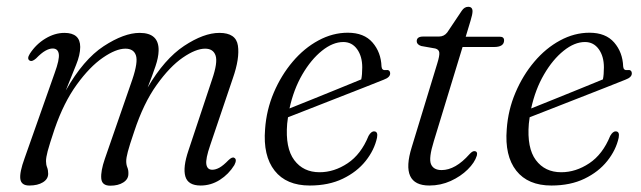

<svg xmlns="http://www.w3.org/2000/svg" viewBox="-20 -550 1930 578"><path d="M295.5 -71.5 378.5 -311Q396 -363 389.2 -383.2Q382.5 -403.5 357.5 -403.5Q329 -403.5 289.5 -376.2Q250 -349 211 -295.2Q172 -241.5 144.5 -162Q128.5 -114 123.5 -95Q118.5 -76 118.5 -65Q118.5 -54.5 121.8 -46.2Q125 -38 125 -27Q125 -11 109.2 -1.2Q93.5 8.5 68 8.5Q44 8.5 41.2 -11.2Q38.5 -31 54 -73.5L144.5 -330Q159.5 -371 157 -387.5Q154.5 -404 138.5 -404Q128.5 -404 116.5 -397.2Q104.5 -390.5 88.5 -374Q77 -364 70.5 -367Q59.5 -372 70 -388.5Q88.5 -417 116.8 -434Q145 -451 174 -451Q221.5 -451 221.5 -408.5Q221.5 -385 209 -354.5Q196.5 -324 178 -277.5Q231 -371 292.2 -411Q353.5 -451 400.5 -451Q459 -451 457.5 -397Q457 -377 448.2 -351Q439.5 -325 424.5 -286.5Q475 -372.5 534.2 -411.8Q593.5 -451 640.5 -451Q690.5 -451 696.2 -412.8Q702 -374.5 681 -314.5L613 -113.5Q598.5 -71.5 601.2 -55.2Q604 -39 619 -39Q629 -39 640.5 -45.2Q652 -51.5 668 -68Q679 -78.5 685 -75Q694.5 -70.5 685.5 -53Q668.5 -25.5 641.8 -8.5Q615 8.5 584 8.5Q546 8.5 538 -18.8Q530 -46 547.5 -97.5L618.5 -311Q636 -362 629 -382.8Q622 -403.5 597.5 -403.5Q569.5 -403.5 530.2 -376.5Q491 -349.5 451.5 -294.2Q412 -239 384 -154Q369.5 -111.5 364.8 -93.2Q360 -75 360 -65Q360 -54 363.5 -45.8Q367 -37.5 366.5 -26.5Q366.5 -10.5 351.2 -0.8Q336 9 312 9Q286.5 9 284.8 -13Q283 -35 295.5 -71.5Z M1115 -135.5Q1107 -98.5 1080.8 -65.5Q1054.5 -32.5 1012 -12Q969.5 8.5 912.5 8.5Q842 8.5 806.8 -36.2Q771.5 -81 778 -161Q782 -219 804.2 -271.2Q826.5 -323.5 861 -364.2Q895.5 -405 938.5 -428.2Q981.5 -451.5 1027 -451.5Q1076 -451.5 1101.5 -422Q1127 -392.5 1128.5 -350Q1129.5 -337.5 1141 -339Q1153.5 -341 1154.5 -330Q1155.5 -317.5 1135 -310Q1112.5 -301 1074.5 -286Q1036.5 -271 993.2 -254.2Q950 -237.5 911 -222Q872 -206.5 847 -197Q845.5 -187 844.5 -177.5Q838.5 -104.5 865.8 -68Q893 -31.5 942 -31.5Q986 -31.5 1026.5 -58.5Q1067 -85.5 1089.5 -141Q1097.5 -155 1106.5 -154.5Q1118.5 -154 1115 -135.5ZM1013.5 -423.5Q982 -423.5 949.2 -397.2Q916.5 -371 890.2 -326Q864 -281 851.5 -223.5Q879 -234.5 918.8 -250.5Q958.5 -266.5 998.5 -282.8Q1038.5 -299 1067.5 -311Q1070.5 -325 1070.5 -347Q1070.5 -380.5 1055 -402Q1039.5 -423.5 1013.5 -423.5Z M1290.5 -404 1248 -411.5Q1234.5 -416 1234.5 -426Q1234.5 -440 1254 -440H1301.5Q1317 -440 1326.5 -452.5L1370 -517.5Q1378 -529.5 1389.5 -529.5Q1402.5 -529.5 1402.5 -516Q1402.5 -507 1396.5 -487.5L1382 -439.5H1484.5Q1497.5 -439.5 1497.5 -428.5Q1497.5 -408.5 1467 -408.5H1372.5L1286 -125Q1270 -73.5 1277.5 -55.8Q1285 -38 1309.5 -38Q1351 -38 1393.5 -86Q1402.5 -96 1409 -95Q1418.5 -94 1415.5 -81.5Q1409 -60.5 1388 -39.8Q1367 -19 1336.8 -5.2Q1306.5 8.5 1272.5 8.5Q1183.5 8.5 1219.5 -107L1296.5 -359.5Q1303.5 -382 1302.5 -391.5Q1301.5 -401 1290.5 -404Z M1842.5 -135.5Q1834.5 -98.5 1808.2 -65.5Q1782 -32.5 1739.5 -12Q1697 8.5 1640 8.5Q1569.5 8.5 1534.2 -36.2Q1499 -81 1505.5 -161Q1509.5 -219 1531.8 -271.2Q1554 -323.5 1588.5 -364.2Q1623 -405 1666 -428.2Q1709 -451.5 1754.5 -451.5Q1803.5 -451.5 1829 -422Q1854.5 -392.5 1856 -350Q1857 -337.5 1868.5 -339Q1881 -341 1882 -330Q1883 -317.5 1862.5 -310Q1840 -301 1802 -286Q1764 -271 1720.8 -254.2Q1677.5 -237.5 1638.5 -222Q1599.5 -206.5 1574.5 -197Q1573 -187 1572 -177.5Q1566 -104.5 1593.2 -68Q1620.5 -31.5 1669.5 -31.5Q1713.5 -31.5 1754 -58.5Q1794.5 -85.5 1817 -141Q1825 -155 1834 -154.5Q1846 -154 1842.5 -135.5ZM1741 -423.5Q1709.5 -423.5 1676.8 -397.2Q1644 -371 1617.8 -326Q1591.5 -281 1579 -223.5Q1606.5 -234.5 1646.2 -250.5Q1686 -266.5 1726 -282.8Q1766 -299 1795 -311Q1798 -325 1798 -347Q1798 -380.5 1782.5 -402Q1767 -423.5 1741 -423.5Z"/></svg>

Font: Fraunces 72pt S050 Light
Style: Italic
Weight: 300
Italic angle: -16°
Version: Version 1.000; ttfautohint (v1.8.3)